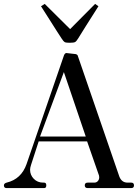

<svg xmlns="http://www.w3.org/2000/svg" viewBox="-40 -963 706 983"><path d="M316 -744Q297 -744 291 -747.5Q285 -751 276 -765Q266 -780 251 -803.5Q236 -827 212 -865Q188 -903 170 -931L189 -943L319 -814L447 -943L464 -931Q436 -888 400.5 -831Q365 -774 360 -766Q351 -751 344 -747.5Q337 -744 316 -744ZM-6 0Q-20 0 -20 -14Q-20 -24 -6 -28Q69 -46 96 -123L288 -681Q294 -694 304 -691L348 -686Q358 -683 359 -675L571 -59Q583 -28 613 -28H632Q646 -28 646 -14Q646 0 632 0H409Q394 0 394 -14Q394 -28 409 -28H443Q454 -28 461 -36Q468 -44 468 -55Q468 -61 467 -64L406 -239H158L119 -119Q114 -104 114 -94Q114 -67 133 -47.5Q152 -28 181 -28H186Q197 -28 197 -14Q197 0 186 0ZM165 -264H399L287 -594Z"/></svg>

Font: HK Venetian
Style: Regular
Weight: 400
Designer: Alfredo Marco Pradil
Foundry: Alfredo Marco Pradil
Version: Version 1.000;PS 001.000;hotconv 1.0.88;makeotf.lib2.5.64775